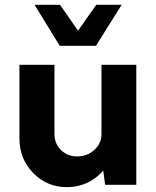

<svg xmlns="http://www.w3.org/2000/svg" viewBox="-20 -770 648 800"><path d="M379.9 -579.1H229L124 -750H230L305.2 -642.1L380.9 -750H486.8ZM402.8 -500H547.9V0H418L410.2 -59.1Q349.1 9.8 258.8 9.8Q175.8 9.8 118.4 -49.1Q61 -107.9 61 -192.9V-500H207V-210.9Q207 -171.9 234.1 -145Q261.2 -118.2 300.8 -118.2Q343.3 -118.2 373 -145.3Q402.8 -172.4 402.8 -210.9Z"/></svg>

Font: Orkney
Style: Bold
Weight: 700
Designer: Samuel Oakes and Alfredo Marco Pradil
Foundry: Alfredo Marco Pradil
Version: 1.0